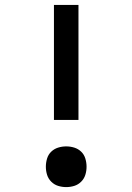

<svg xmlns="http://www.w3.org/2000/svg" viewBox="-20 -755 540 783"><path d="M200 -266V-735H300V-266ZM250 8Q233 8 217 3Q201 -2 189 -14Q177 -26 172 -42Q167 -58 167 -75Q167 -92 172 -108.5Q177 -125 189 -136.5Q201 -148 217 -153Q233 -158 250 -158Q267 -158 283 -153Q299 -148 311 -136.5Q323 -125 328 -108.5Q333 -92 333 -75Q333 -58 328 -42Q323 -26 311 -14Q299 -2 283 3Q267 8 250 8Z"/></svg>

Font: Iosevka Term Semibold
Style: Regular
Weight: 600
Monospace: yes
Designer: Belleve Invis
Foundry: Belleve Invis
Version: Version 31.4.0